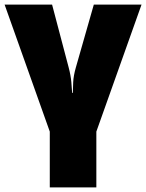

<svg xmlns="http://www.w3.org/2000/svg" viewBox="-20 -573 634 833"><path d="M398 240H196V-2L0 -553H206L278 -280Q287 -246 289.5 -216.5Q292 -187 293 -170H296Q296 -187 297.5 -216Q299 -245 309 -280L387 -553H594L398 -2Z"/></svg>

Font: Noto Sans Display Black
Style: Regular
Weight: 900
Designer: Monotype Design Team
Foundry: Monotype Imaging Inc.
Version: Version 2.003